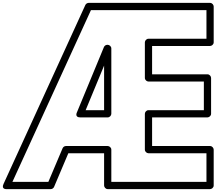

<svg xmlns="http://www.w3.org/2000/svg" viewBox="-55 -1283 1545 1328"><path d="M378 -257.7 279.4 -25H30.9L574.1 -1213H1373V-1015H972C956.9 -1015 947 -1000.7 947 -990V-744C947 -728.9 961.3 -719 972 -719H1355V-521H972C956.9 -521 947 -506.7 947 -496V-248C947 -232.9 961.3 -223 972 -223H1373V-25H715V-248C715 -263.1 700.7 -273 690 -273H401C390.7 -273 381.5 -266 378 -257.7ZM417.6 -223H665V0C665 10.7 674.9 25 690 25H1398C1408.7 25 1423 15.1 1423 0V-248C1423 -258.7 1413.1 -273 1398 -273H997V-471H1380C1390.7 -471 1405 -480.9 1405 -496V-744C1405 -754.7 1395.1 -769 1380 -769H997V-965H1398C1408.7 -965 1423 -974.9 1423 -990V-1238C1423 -1248.7 1413.1 -1263 1398 -1263H558C549.8 -1263 539.5 -1257.7 535.3 -1248.4L-30.7 -10.4C-48.7 29 -8 25 -8 25H296C305 25 315 19.2 319 9.7ZM715 -496V-948C715 -963.1 700.7 -973 690 -973H687C676.7 -973 667.4 -966 663.9 -957.6L476.9 -505.6C476.9 -505.6 459.2 -471 500 -471H690C705.1 -471 715 -485.3 715 -496ZM665 -521H537.4L665 -829.4Z"/></svg>

Font: Poland Can Into
Style: BigWritingsOLn
Weight: 700
Foundry: Cannot Into Space Fonts
Version: Version 0.92